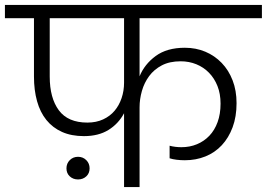

<svg xmlns="http://www.w3.org/2000/svg" viewBox="-49 -760 1084 780"><path d="M306 -262Q342 -262 370 -275Q398 -288 416.5 -310Q435 -332 445 -361.5Q455 -391 455 -424V-686H153V-449Q153 -362 190 -312Q227 -262 306 -262ZM-29 -740H1015V-686H518V-450Q538 -499 583.5 -532.5Q629 -566 702 -566Q747 -566 785 -550Q823 -534 851.5 -504.5Q880 -475 896 -433.5Q912 -392 912 -341Q912 -286 896 -243Q880 -200 852 -170Q824 -140 785.5 -124.5Q747 -109 702 -109Q685 -109 668.5 -111Q652 -113 640 -117V-168Q651 -165 663.5 -163.5Q676 -162 688 -162Q722 -162 751 -174Q780 -186 801.5 -208.5Q823 -231 835 -264Q847 -297 847 -339Q847 -379 834.5 -410.5Q822 -442 800 -464.5Q778 -487 748.5 -499Q719 -511 685 -511Q640 -511 608.5 -494.5Q577 -478 557 -451Q537 -424 527.5 -390.5Q518 -357 518 -324V0H455V-300Q432 -257 391.5 -232Q351 -207 292 -207Q241 -207 203 -224Q165 -241 139.5 -272.5Q114 -304 101.5 -349Q89 -394 89 -449V-686H-29ZM268 -31Q248 -31 234.5 -43.5Q221 -56 221 -76Q221 -96 234.5 -109.5Q248 -123 268 -123Q288 -123 301.5 -109.5Q315 -96 315 -76Q315 -56 301.5 -43.5Q288 -31 268 -31Z"/></svg>

Font: SVN-Poppins Light
Style: Regular
Weight: 300
Designer: Ninad Kale (Devanagari), Jonny Pinhorn (Latin)
Foundry: Indian Type Foundry
Version: Version 3.002 2017; ttfautohint (v1.8.3)